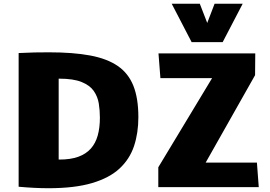

<svg xmlns="http://www.w3.org/2000/svg" viewBox="-20 -995 1436 1021"><path d="M237.8 5.9Q201.7 5.9 162.1 3.9Q122.6 2 79.1 -2V-712.9Q122.6 -715.3 163.1 -716.1Q203.6 -716.8 240.7 -716.8Q368.7 -716.8 459.2 -700Q549.8 -683.1 606.4 -644Q663.1 -605 689.5 -538.3Q715.8 -471.7 715.8 -372.1Q715.8 -288.1 692.9 -218.8Q669.9 -149.4 616 -99.1Q562 -48.8 469.5 -21.5Q377 5.9 237.8 5.9ZM295.9 -146.5Q355.5 -146.5 396.5 -161.4Q437.5 -176.3 462.9 -204.8Q488.3 -233.4 499.8 -274.9Q511.2 -316.4 511.2 -369.6Q511.2 -407.7 505.4 -444.3Q499.5 -481 478.8 -511Q458 -541 414.3 -558.8Q370.6 -576.7 294.9 -576.7Q294.4 -576.7 293.7 -576.7Q293 -576.7 292 -576.7V-146.5Q293 -146.5 293.9 -146.5Q294.9 -146.5 295.9 -146.5ZM821.8 0V-105.5L1107.9 -579.6H833L822.8 -710.9H1337.4L1336.4 -595.2L1073.7 -130.4H1346.2L1356 0ZM999 -771 893.1 -975.1H1042.5L1082 -873L1121.1 -975.1H1270.5L1164.1 -771Z"/></svg>

Font: Comme Black
Style: Regular
Weight: 900
Version: Version 1.000;gftools[0.9.27]